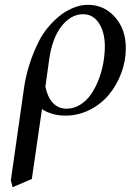

<svg xmlns="http://www.w3.org/2000/svg" viewBox="-20 -472 568 795"><path d="M24.9 274.9 78.1 -98.1Q92.3 -206.1 143.1 -305.2Q156.2 -331.1 177 -356.4Q197.8 -381.8 223.6 -403.6Q249.5 -425.3 281.2 -438.7Q313 -452.1 344.2 -452.1Q410.6 -452.1 455.8 -401.6Q501 -351.1 501 -272Q501 -219.2 481.9 -168.7Q462.9 -118.2 430.4 -79.3Q397.9 -40.5 350.8 -16.8Q303.7 6.8 251 6.8Q195.8 6.8 153.8 -20L111.8 269L32.2 303.2ZM168 -113.8Q175.8 -71.8 198.2 -46.9Q220.7 -22 255.9 -22Q285.6 -22 312 -38.3Q338.4 -54.7 356.7 -81.3Q375 -107.9 388.2 -141.8Q401.4 -175.8 407.7 -211.2Q414.1 -246.6 414.1 -279.8Q414.1 -338.4 389.9 -375.7Q365.7 -413.1 324.2 -413.1Q273.4 -413.1 234.4 -363Q195.3 -313 183.1 -222.2Z"/></svg>

Font: Dihjauti
Style: Bold Italic
Weight: 700
Italic angle: -9°
Designer: T. Christopher White
Version: Version 3.0.0